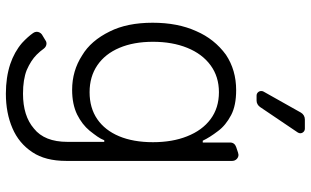

<svg xmlns="http://www.w3.org/2000/svg" viewBox="-218 -604 1038 641"><g transform="rotate(90 300.5 -283.0)"><path d="M193.5 201.3Q152.7 187.5 122.9 161.9Q101.9 142.4 89.5 124.6Q85.6 119 85.6 112.9Q85.6 108 88.1 103.2Q90.6 98.4 94.8 95.5L113.6 84.2Q118.6 80.3 125 80.3Q129.6 80.3 134.1 82.6Q138.5 84.9 141.7 89.1Q150.6 101.6 162.3 113.3Q181.1 132.1 213.4 146.3Q245 158.7 292.3 158.7Q366.5 158.7 408.7 122.2Q453.1 87 453.1 10.3V-112.6H447.8Q443.2 -100.9 435.5 -89.8Q427.9 -78.8 415.8 -63.6Q395.2 -38.7 361.9 -22Q327.4 -5.3 279.5 -5.3Q215.9 -5.3 164.4 -38.7Q115.4 -67.8 84.5 -131Q55.4 -188.9 55.4 -274.1Q55.4 -358 83.5 -419.7Q109.7 -480.5 162.3 -518.8Q213.4 -552.9 280.5 -552.9Q331.7 -552.9 363.6 -536.2Q398.1 -518.1 416.9 -492.5Q438.2 -464.8 449.2 -441.4H455.3V-533Q455.3 -540.1 459.2 -545.3Q463.1 -550.4 470.2 -552.9L489.3 -559.3Q494.3 -560.7 496.4 -560.7Q504.6 -560.7 510.7 -554.5Q516.7 -548.3 516.7 -539.4V14.2Q516.7 84.2 487.6 127.5Q457.7 172.6 407.7 193.9Q356.9 215.9 292.3 215.9Q237.9 215.9 193.5 201.3ZM287.3 -63.6Q339.8 -63.6 377.1 -89.1Q414.4 -114.7 434.3 -162.1Q454.2 -209.5 454.2 -275.2Q454.2 -339.8 434.7 -388.8Q414.8 -439.6 377.3 -467.5Q339.8 -495.4 287.3 -495.4Q235.4 -495.4 197.4 -467.5Q159.4 -439.6 139.2 -389.7Q119 -339.8 119 -275.2Q119 -210.9 139.2 -163.2Q159.4 -115.4 197.4 -89.5Q235.4 -63.6 287.3 -63.6ZM285.2 -644.2 355.5 -769.2Q359 -775.2 365.1 -778.8Q371.1 -782.3 378.2 -782.3H408.7Q415.5 -782.3 419.9 -777.7Q424.4 -773.1 424.4 -766.7Q424.4 -762.8 421.5 -758.2L336.6 -632.5Q332.7 -627.1 327.2 -624.1Q321.7 -621.1 315.3 -621.1H298.7Q292.3 -621.1 287.8 -625.7Q283.4 -630.3 283.4 -636.7Q283.4 -641 285.2 -644.2Z"/></g></svg>

Font: DeltaSans Light
Style: Regular
Weight: 300
Designer: Rasmus Andersson
Foundry: rsms
Version: Version 3.012